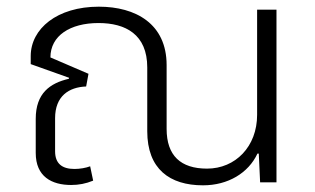

<svg xmlns="http://www.w3.org/2000/svg" viewBox="-20 -546 944 575"><path d="M193 8C216 8 237 4 259 -5L250 -48C237 -43 219 -40 203 -40C166 -40 145 -56 145 -93V-192C145 -258 186 -285 238 -287L245 -325L131 -374C131 -439 190 -477 275 -477C356 -477 421 -443 421 -344V-153C421 -40 488 9 588 9C663 9 724 -28 751 -86H755L759 0H808V-517H750V-202C750 -107 685 -41 600 -41C521 -41 479 -80 479 -160V-351C479 -475 386 -526 276 -526C151 -526 72 -460 72 -378V-354L187 -313L186 -310C130 -297 87 -267 87 -190V-88C87 -17 135 8 193 8Z"/></svg>

Font: Noto Sans Thai UI Light
Style: Regular
Weight: 300
Designer: Monotype Design Team
Foundry: Monotype Imaging Inc.
Version: Version 2.000